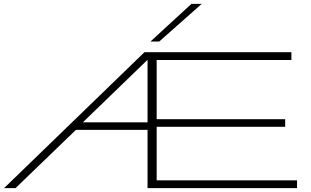

<svg xmlns="http://www.w3.org/2000/svg" viewBox="-20 -969 1601 989"><path d="M1 0 724 -700H1481V-660H787V-355H1449V-316H787V-40H1510V0H740V-300H371L60 0ZM407 -339H740V-661ZM755 -755 966 -949H1019L800 -755Z"/></svg>

Font: Georama ExtraExtended ExtraLight
Style: Regular
Weight: 200
Width: 8
Designer: Jean-Baptiste Levee
Foundry: Production Type
Version: Version 1.000